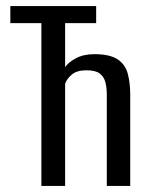

<svg xmlns="http://www.w3.org/2000/svg" viewBox="-20 -611 488 631"><path d="M116 0V-535H14V-591H296V-535H194V-390Q203 -405 228.5 -419Q254 -433 290 -433Q341 -433 366.5 -416Q392 -399 400 -368.5Q408 -338 408 -300V0H331V-300Q331 -324 326 -342Q321 -360 307 -370Q293 -380 264 -380Q232 -380 215.5 -365.5Q199 -351 194 -336V0Z"/></svg>

Font: Alumni Sans Medium
Style: Regular
Weight: 500
Designer: Robert E. Leuschke
Foundry: Robert E. Leuschke
Version: Version 1.018